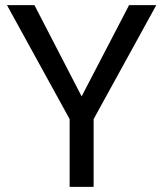

<svg xmlns="http://www.w3.org/2000/svg" viewBox="-20 -731 641 751"><path d="M299.3 -354 114.7 -710.9H7.3L252.4 -265.1V0H346.2V-265.1L591.3 -710.9H484.9Z"/></svg>

Font: Roboto1
Style: rg
Weight: 400
Designer: Google
Version: Version 2.137; 2017